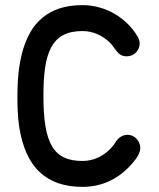

<svg xmlns="http://www.w3.org/2000/svg" viewBox="-20 -729 619 749"><path d="M433.1 -177.7C408.7 -136.7 360.8 -101.1 301.3 -101.1C189.5 -101.1 149.4 -167.5 149.4 -354.5C149.4 -520 178.2 -607.9 301.3 -607.9C341.8 -607.9 377 -591.8 406.7 -564.9C433.6 -538.1 438 -509.3 474.6 -509.3C504.4 -509.3 524.9 -533.2 524.9 -559.6C524.9 -567.9 522.5 -576.2 517.6 -585C477.1 -655.3 396 -709 301.3 -709C233.4 -709 182.6 -690.9 145.5 -659.7C126.5 -644 110.8 -625.5 98.6 -603.5C59.6 -535.2 47.9 -449.2 47.9 -354.5C47.9 -315.9 48.8 -277.8 54.2 -239.3C65.9 -157.2 93.3 -96.7 134.8 -57.6C176.3 -18.6 232.9 0 301.3 0C370.6 0 430.2 -24.9 480.5 -74.7C498 -93.8 527.3 -123 527.3 -152.3C527.3 -176.8 506.8 -203.1 477.5 -203.1C458 -203.1 442.4 -191.9 433.1 -177.7Z"/></svg>

Font: LOB TGL 0-17
Style: Regular
Weight: 400
Designer: Peter Wiegel + adaptations and expanded glyphset by Studio LOB
Foundry: Peter Wiegel + adaptations and expanded glyphset by Studio LOB
Version: Version 1.003;Glyphs 3.1.2 (3151)